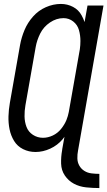

<svg xmlns="http://www.w3.org/2000/svg" viewBox="-20 -763 545 974"><path d="M484 191Q451 191 417 187.5Q383 184 355 169Q327 154 309 127.5Q291 101 290 67Q289 33 295 0L296 -8L307 -69Q303 -63 298 -57Q272 -26 235 -9Q198 8 160 8Q126 8 97 -6.5Q68 -21 51.5 -48Q35 -75 28.5 -107Q22 -139 23 -173Q24 -207 30 -241L82 -536Q89 -574 104.5 -611Q120 -648 147.5 -679Q175 -710 212.5 -726.5Q250 -743 289 -743Q322 -743 350.5 -728Q379 -713 394 -685Q403 -669 409 -651L424 -735H505L376 0Q372 20 372.5 40.5Q373 61 382.5 77.5Q392 94 408 104Q424 114 444 116.5Q464 119 484 119ZM198 -64Q223 -64 247.5 -75.5Q272 -87 289.5 -108.5Q307 -130 317 -154Q325 -174 329 -195L385 -513Q388 -534 388 -555Q388 -584 380.5 -610.5Q373 -637 351.5 -654Q330 -671 302 -671Q266 -671 233.5 -649Q201 -627 184 -593Q167 -559 161 -524L109 -229Q104 -201 104.5 -172.5Q105 -144 114.5 -119Q124 -94 147 -79Q170 -64 198 -64Z"/></svg>

Font: Iosevka SS08
Style: Italic
Weight: 400
Italic angle: -10°
Monospace: yes
Designer: Belleve Invis
Foundry: Belleve Invis
Version: 2.1.0; ttfautohint (v1.8.2)